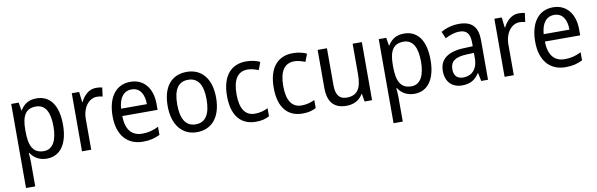

<svg xmlns="http://www.w3.org/2000/svg" viewBox="-51 -1026 5427 1745"><g transform="rotate(-10 2662.5 -153.0)"><path d="M312 -546C239 -546 194 -514 163 -463H159L147 -536H78V240H163V13C163 -11 160 -45 158 -69H163C192 -24 241 10 313 10C433 10 509 -88 509 -269C509 -454 433 -546 312 -546ZM295 -474C382 -474 421 -398 421 -269C421 -142 381 -62 297 -62C198 -62 163 -132 163 -268V-286C164 -413 201 -474 295 -474Z M862 -546C798 -546 750 -501 720 -441H716L705 -536H637V0H722V-284C722 -391 783 -465 856 -465C873 -465 893 -462 908 -458L919 -540C902 -544 881 -546 862 -546Z M1179 -546C1047 -546 966 -443 966 -264C966 -94 1052 10 1199 10C1262 10 1307 -1 1356 -25V-100C1306 -75 1262 -63 1205 -63C1108 -63 1055 -127 1053 -252H1379V-306C1379 -447 1306 -546 1179 -546ZM1178 -476C1257 -476 1292 -409 1292 -320H1054C1062 -421 1105 -476 1178 -476Z M1922 -269C1922 -448 1833 -546 1699 -546C1556 -546 1475 -446 1475 -269C1475 -95 1563 10 1697 10C1839 10 1922 -95 1922 -269ZM1563 -269C1563 -400 1604 -473 1698 -473C1792 -473 1834 -400 1834 -269C1834 -138 1792 -62 1699 -62C1605 -62 1563 -138 1563 -269Z M2242 10C2292 10 2333 0 2366 -19V-93C2331 -76 2292 -64 2245 -64C2155 -64 2110 -134 2110 -266C2110 -401 2155 -471 2248 -471C2279 -471 2318 -460 2347 -448L2374 -519C2343 -535 2296 -546 2247 -546C2111 -546 2022 -455 2022 -265C2022 -78 2108 10 2242 10Z M2673 10C2723 10 2764 0 2797 -19V-93C2762 -76 2723 -64 2676 -64C2586 -64 2541 -134 2541 -266C2541 -401 2586 -471 2679 -471C2710 -471 2749 -460 2778 -448L2805 -519C2774 -535 2727 -546 2678 -546C2542 -546 2453 -455 2453 -265C2453 -78 2539 10 2673 10Z M3314 -536H3229V-255C3229 -129 3194 -63 3092 -63C3024 -63 2992 -106 2992 -195V-536H2906V-186C2906 -56 2961 10 3078 10C3140 10 3198 -16 3228 -71H3233L3245 0H3314Z M3704 -546C3631 -546 3586 -514 3555 -463H3551L3539 -536H3470V240H3555V13C3555 -11 3552 -45 3550 -69H3555C3584 -24 3633 10 3705 10C3825 10 3901 -88 3901 -269C3901 -454 3825 -546 3704 -546ZM3687 -474C3774 -474 3813 -398 3813 -269C3813 -142 3773 -62 3689 -62C3590 -62 3555 -132 3555 -268V-286C3556 -413 3593 -474 3687 -474Z M4212 -546C4148 -546 4089 -528 4044 -502L4071 -438C4113 -460 4157 -476 4204 -476C4267 -476 4300 -443 4300 -357V-324L4220 -321C4068 -316 3993 -256 3993 -149C3993 -49 4052 10 4144 10C4221 10 4263 -17 4303 -75H4306L4321 0H4384V-364C4384 -486 4331 -546 4212 -546ZM4232 -260 4300 -263V-213C4300 -111 4244 -59 4167 -59C4115 -59 4081 -87 4081 -149C4081 -218 4121 -256 4232 -260Z M4762 -546C4698 -546 4650 -501 4620 -441H4616L4605 -536H4537V0H4622V-284C4622 -391 4683 -465 4756 -465C4773 -465 4793 -462 4808 -458L4819 -540C4802 -544 4781 -546 4762 -546Z M5079 -546C4947 -546 4866 -443 4866 -264C4866 -94 4952 10 5099 10C5162 10 5207 -1 5256 -25V-100C5206 -75 5162 -63 5105 -63C5008 -63 4955 -127 4953 -252H5279V-306C5279 -447 5206 -546 5079 -546ZM5078 -476C5157 -476 5192 -409 5192 -320H4954C4962 -421 5005 -476 5078 -476Z"/></g></svg>

Font: Noto Sans Georgian SemiCondensed
Style: Regular
Weight: 400
Width: 4
Designer: Monotype Design Team, Akaki Razmadze
Foundry: Google LLC
Version: Version 2.005